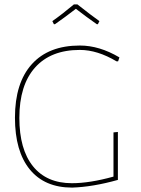

<svg xmlns="http://www.w3.org/2000/svg" viewBox="-20 -848 643 873"><path d="M225 -738 218 -752Q265 -785 316 -828H332Q398 -776 432 -752L425 -738H420Q374 -770 325 -808Q276 -770 230 -738ZM343 -641Q432 -641 523 -587L517 -569H510Q423 -621 343 -621Q211 -621 139.5 -541Q68 -461 68 -312Q68 -169 130 -92Q192 -15 307 -15Q388 -15 496 -45V-246L516 -248V-30Q402 2 308 5Q183 5 115.5 -77.5Q48 -160 48 -313Q48 -471 124.5 -556Q201 -641 343 -641Z"/></svg>

Font: Alegreya Sans Thin
Style: Regular
Weight: 100
Designer: Juan Pablo del Peral
Foundry: Huerta Tipografica
Version: Version 2.007